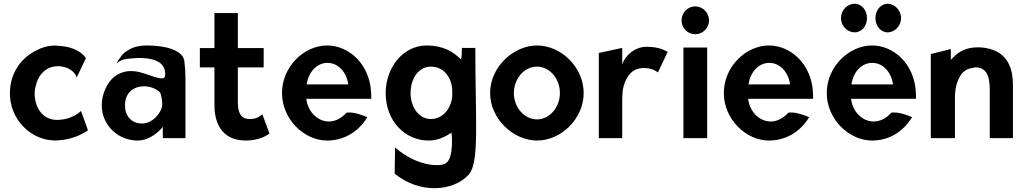

<svg xmlns="http://www.w3.org/2000/svg" viewBox="-20 -738 5480 1026"><path d="M390 -324 439 -427C423 -456 370 -490 294 -493C282 -495 270 -495 259 -494C230 -492 203 -484 177 -470C95 -431 33 -349 33 -241C33 -206 39 -174 51 -144C86 -57 168 6 259 12C269 13 280 13 290 12C372 8 430 -27 450 -42L413 -145C409 -142 405 -138 400 -134C381 -120 348 -103 309 -99C221 -85 165 -149 165 -242C165 -253 167 -264 170 -274C180 -328 214 -372 266 -382C324 -393 378 -363 390 -324Z M661 -467C638 -457 617 -425 602 -398C618 -412 632 -420 657 -423C687 -427 875 -453 862 -332C858 -294 763 -351 700 -357C678 -359 660 -359 641 -353C583 -337 553 -293 535 -243C524 -211 521 -176 527 -139C546 -48 625 13 716 13C781 13 834 -39 850 -60V0H971V-320C971 -353 969 -383 965 -413C954 -477 847 -495 765 -495C717 -495 685 -484 661 -467ZM739 -78C685 -78 648 -115 648 -176C648 -243 695 -277 750 -277C791 -277 830 -255 838 -239C843 -221 847 -200 847 -179C847 -144 801 -78 739 -78Z M1420 -24 1382 -127C1371 -119 1355 -105 1330 -103C1325 -102 1319 -102 1312 -102C1269 -102 1251 -133 1251 -191V-378H1389V-481H1251V-668H1126V-481H1048V-378H1126V-171C1127 -70 1174 13 1293 13C1363 13 1403 -12 1420 -24Z M1617 -210H1964C1964 -222 1964 -234 1963 -246C1955 -395 1845 -495 1728 -495C1605 -495 1487 -382 1487 -241C1487 -101 1605 13 1728 13C1813 13 1893 -29 1943 -112C1921 -121 1869 -142 1832 -136C1800 -101 1765 -87 1731 -89C1671 -93 1624 -146 1617 -210ZM1841 -287H1619C1627 -349 1670 -402 1730 -402C1787 -402 1832 -353 1841 -287Z M2283 -102C2217 -102 2174 -167 2174 -241C2174 -319 2217 -382 2283 -382C2344 -382 2388 -335 2396 -267C2396 -257 2397 -247 2397 -237C2397 -230 2396 -223 2396 -216C2387 -153 2343 -102 2283 -102ZM2484 196C2543 132 2520 -89 2520 -482H2448C2448 -470 2448 -435 2444 -420C2402 -462 2347 -495 2260 -495C2133 -495 2041 -376 2041 -241C2041 -90 2145 13 2271 13C2317 13 2356 -5 2393 -29C2393 -29 2409 113 2358 137C2324 153 2208 151 2091 50L2089 190C2225 301 2403 284 2484 196Z M2726 -241C2726 -318 2782 -382 2849 -382C2917 -382 2972 -318 2972 -241C2972 -164 2917 -100 2849 -100C2782 -100 2726 -164 2726 -241ZM2599 -241C2599 -103 2723 13 2850 13C2978 13 3099 -103 3099 -241C3099 -379 2978 -495 2850 -495C2723 -495 2599 -379 2599 -241Z M3548 -461C3534 -467 3506 -488 3435 -488C3370 -488 3319 -438 3305 -394V-482L3180 -455V0H3305V-201C3305 -220 3306 -239 3308 -257C3317 -310 3347 -368 3404 -373C3407 -374 3411 -375 3415 -375C3465 -375 3487 -357 3496 -351Z M3622 -629C3622 -588 3655 -555 3695 -555C3735 -555 3769 -588 3769 -629C3769 -670 3735 -704 3695 -704C3655 -704 3622 -670 3622 -629ZM3759 0V-484H3632V0Z M3978 -210H4325C4325 -222 4325 -234 4324 -246C4316 -395 4206 -495 4089 -495C3966 -495 3848 -382 3848 -241C3848 -101 3966 13 4089 13C4174 13 4254 -29 4304 -112C4282 -121 4230 -142 4193 -136C4161 -101 4126 -87 4092 -89C4032 -93 3985 -146 3978 -210ZM4202 -287H3980C3988 -349 4031 -402 4091 -402C4148 -402 4193 -353 4202 -287Z M4474 -641C4474 -599 4508 -565 4548 -565C4584 -565 4613 -599 4613 -641C4613 -684 4584 -718 4548 -718C4508 -718 4474 -684 4474 -641ZM4658 -641C4658 -599 4687 -565 4724 -565C4760 -565 4795 -599 4795 -641C4795 -684 4760 -718 4724 -718C4687 -718 4658 -684 4658 -641ZM4528 -210H4875C4875 -222 4875 -234 4874 -246C4866 -395 4758 -495 4640 -495C4517 -495 4398 -382 4398 -241C4398 -101 4517 13 4640 13C4725 13 4804 -29 4854 -112C4833 -121 4780 -142 4743 -136C4712 -101 4677 -87 4642 -89C4582 -93 4535 -146 4528 -210ZM4752 -287H4530C4538 -349 4581 -402 4641 -402C4698 -402 4743 -353 4752 -287Z M5393 0V-270C5393 -283 5393 -295 5392 -308C5386 -418 5326 -479 5216 -485C5205 -485 5193 -485 5182 -484C5128 -479 5091 -452 5061 -418V-476L4954 -449V0H5083V-216C5083 -264 5093 -301 5109 -328C5123 -355 5146 -371 5178 -375C5182 -377 5188 -378 5193 -378C5247 -378 5269 -338 5269 -260V0Z"/></svg>

Font: Bluebird
Style: Nrw
Weight: 400
Designer: Jasper
Foundry: Cannot Into Space Fonts
Version: Version 0.98